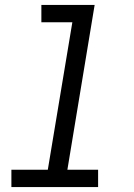

<svg xmlns="http://www.w3.org/2000/svg" viewBox="-20 -755 540 775"><path d="M26 0V-70H173L272 -665H147V-735H362L252 -70H376V0Z"/></svg>

Font: Iosevka Curly Slab Oblique
Style: Regular
Weight: 400
Italic angle: -9°
Monospace: yes
Designer: Belleve Invis
Foundry: Belleve Invis
Version: Version 11.1.0; ttfautohint (v1.8.3)